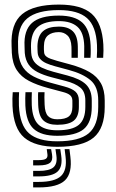

<svg xmlns="http://www.w3.org/2000/svg" viewBox="-20 -630 504 837"><path d="M229.5 10Q133.2 10 86 -29.9Q38.8 -69.8 34.5 -168Q33.8 -184.8 34.1 -201Q34.5 -217.2 35.5 -228H63.2Q62.5 -220.2 62.2 -201.5Q62 -182.8 62.5 -169.2Q66.5 -84.2 106.2 -49.1Q146 -14 229.5 -14Q325.2 -14 366.8 -48.9Q408.2 -83.8 408.2 -164Q408.2 -169 408.2 -173.9Q408.2 -178.8 408.2 -183.4Q408.2 -188 408.2 -192Q408.2 -252.2 374.4 -280.5Q340.5 -308.8 280 -325L220.5 -341Q199 -346.8 182.2 -354.1Q165.5 -361.5 155.5 -372.5Q145.5 -383.5 144.2 -399.8Q144 -404.5 143.5 -413.1Q143 -421.8 143.2 -429Q144.5 -474 167.5 -494Q190.5 -514 236.5 -514Q276.8 -514 297.6 -493.6Q318.5 -473.2 319.2 -427.8Q319.5 -416.2 319.4 -407.2Q319.2 -398.2 319.2 -378H291.8Q291.8 -392.8 291.8 -407.2Q291.8 -421.8 291.5 -426Q290 -460.2 274.4 -475.1Q258.8 -490 236.5 -490Q206.5 -490 189.2 -475.8Q172 -461.5 171.5 -429Q171.2 -421.5 171.4 -414.2Q171.5 -407 172.5 -399.8Q174 -390.5 181.1 -384.4Q188.2 -378.2 200.2 -373.9Q212.2 -369.5 228 -365L286.5 -349Q337 -335.2 370.2 -315.9Q403.5 -296.5 420 -266.8Q436.5 -237 436.5 -192Q436.5 -187.5 436.5 -182.8Q436.5 -178 436.5 -173.2Q436.5 -168.5 436.5 -164Q436.5 -70.8 388.4 -30.4Q340.2 10 229.5 10ZM229.5 -38Q160.2 -38 127 -68Q93.8 -98 90.5 -170.5Q90 -182.2 90.1 -201.1Q90.2 -220 91 -228H118.8Q118 -220.2 118.1 -200.9Q118.2 -181.5 118.5 -171.8Q121.2 -112 147.5 -87Q173.8 -62 229.5 -62Q295.2 -62 323.6 -85.8Q352 -109.5 352 -164Q352 -171.2 352 -178Q352 -184.8 352 -192Q352 -230.2 329.8 -248.4Q307.5 -266.5 267 -277L205.5 -293Q169.2 -302.5 144 -315.5Q118.8 -328.5 104.8 -348.5Q90.8 -368.5 88 -398.8Q87.2 -406.5 87.4 -414.4Q87.5 -422.2 87 -429Q83.5 -497.5 119.2 -529.8Q155 -562 236.5 -562Q305 -562 338.4 -532Q371.8 -502 375 -432.8Q375.5 -425.2 375.6 -409.8Q375.8 -394.2 374.5 -378H346.8Q346.8 -394.2 347.1 -408.4Q347.5 -422.5 347.2 -428.8Q345.8 -487.8 317.9 -512.9Q290 -538 236.5 -538Q174.5 -538 144.8 -512.6Q115 -487.2 115 -429Q115 -422.8 115.4 -413.9Q115.8 -405 116 -400Q117.5 -376.2 129.2 -360.8Q141 -345.2 162.2 -335.1Q183.5 -325 213 -317L273.5 -301Q329.8 -286.2 354.9 -261.8Q380 -237.2 380 -192Q380 -185.8 380 -178.5Q380 -171.2 380 -164Q380 -96.5 345.1 -67.2Q310.2 -38 229.5 -38ZM229.5 -86Q189.2 -86 168.9 -105.2Q148.5 -124.5 146.5 -172.8Q146.2 -179.5 145.9 -199.5Q145.5 -219.5 146.5 -228H174.2Q173.5 -220.2 173.6 -205.9Q173.8 -191.5 174.5 -173.8Q175.8 -138.5 189.2 -124.2Q202.8 -110 229.5 -110Q264.8 -110 280.1 -122.6Q295.5 -135.2 295.5 -164Q295.5 -170 295.6 -178.2Q295.8 -186.5 295.5 -192Q295 -207 285.2 -215.2Q275.5 -223.5 254 -229L190.5 -246Q140.8 -259.2 106.2 -277.4Q71.8 -295.5 53 -324.6Q34.2 -353.8 31.5 -399.8Q31.2 -406.2 31.1 -414.1Q31 -422 30.5 -429Q25.8 -526.5 76.4 -568.2Q127 -610 236.5 -610Q335 -610 380 -569.6Q425 -529.2 430.5 -436Q431.2 -423.5 431.1 -409Q431 -394.5 429.8 -378H402Q403.2 -393 403.2 -408.2Q403.2 -423.5 402.8 -434.2Q398.8 -515.8 359.5 -550.9Q320.2 -586 236.5 -586Q142.2 -586 98.5 -549.5Q54.8 -513 58.8 -429Q59.2 -421.2 59.1 -414Q59 -406.8 59.8 -399.8Q63.8 -360 80.8 -335.6Q97.8 -311.2 127.2 -296.2Q156.8 -281.2 198 -270L260.5 -253Q294 -244 308.9 -230.5Q323.8 -217 323.8 -192Q323.8 -188 323.8 -183.4Q323.8 -178.8 323.8 -173.9Q323.8 -169 323.8 -164Q323.8 -122.2 301.8 -104.1Q279.8 -86 229.5 -86ZM261.8 20H282.8L286.8 53Q295.5 124.8 263.5 155.9Q231.5 187 148.8 187H124.5V163H148.8Q218.5 163 245.8 137.4Q273 111.8 265.8 53ZM183.8 20H202.8L206.8 43Q211.2 68.8 197.9 79.9Q184.5 91 148.8 91H124.5V68H148.8Q171.5 68 180 62.2Q188.5 56.5 186.8 43ZM221.8 20H242.8L246.8 48Q253.8 96.8 231 117.9Q208.2 139 148.8 139H124.5V115H148.8Q195 115 212.9 99.5Q230.8 84 225.8 48Z"/></svg>

Font: Big Shoulders Inline Text Thin Black
Style: Regular
Weight: 900
Version: Version 2.002